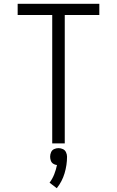

<svg xmlns="http://www.w3.org/2000/svg" viewBox="-20 -755 616 1011"><path d="M255 0H321V-676H503V-735H73V-676H255ZM279 236Q307 201 320 157.5Q333 114 333 70Q333 58 327.5 46.5Q322 35 311 30Q300 25 288 25Q276 25 265 30Q254 35 249 46.5Q244 58 244 70Q244 80 247.5 90.5Q251 101 260 107Q269 113 280 114Q275 139 265.5 163Q256 187 241 207Z"/></svg>

Font: Iosevka Sparkle Light
Style: Regular
Weight: 300
Designer: Belleve Invis
Foundry: Belleve Invis
Version: Version 4.5.0; ttfautohint (v1.8.3)